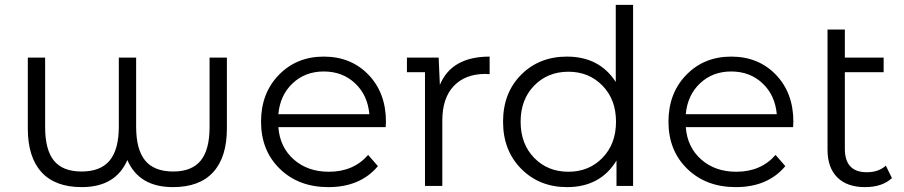

<svg xmlns="http://www.w3.org/2000/svg" viewBox="-20 -762 3706 787"><path d="M839 -526H910V-235Q910 -118 854 -56.5Q798 5 689 5Q550 5 502 -106Q454 5 315 5Q206 5 150 -56.5Q94 -118 94 -235V-526H165V-241Q165 -148 201 -103.5Q237 -59 315 -59Q392 -59 429.5 -104Q467 -149 467 -243V-526H538V-243Q538 -149 575 -104Q612 -59 690 -59Q766 -59 802.5 -103.5Q839 -148 839 -241Z M1562 -263Q1562 -260 1561.5 -252.5Q1561 -245 1561 -241H1121Q1127 -159 1184 -108.5Q1241 -58 1328 -58Q1429 -58 1489 -127L1529 -81Q1457 5 1326 5Q1204 5 1127 -70Q1050 -145 1050 -263Q1050 -380 1123 -455Q1196 -530 1307 -530Q1419 -530 1490.5 -455.5Q1562 -381 1562 -263ZM1307 -469Q1231 -469 1179.5 -420.5Q1128 -372 1121 -294H1494Q1487 -372 1435.5 -420.5Q1384 -469 1307 -469Z M1783 -414Q1831 -530 1987 -530V-458Q1984 -458 1978 -458.5Q1972 -459 1970 -459Q1887 -459 1840 -409.5Q1793 -360 1793 -268V0H1722V-466H1648V-526H1778Z M2504 -742H2575V0H2507V-104Q2441 5 2304 5Q2191 5 2116.5 -70Q2042 -145 2042 -263Q2042 -381 2116 -455.5Q2190 -530 2304 -530Q2437 -530 2504 -426ZM2310 -58Q2394 -58 2449.5 -115Q2505 -172 2505 -263Q2505 -354 2449.5 -411Q2394 -468 2310 -468Q2225 -468 2169.5 -411Q2114 -354 2114 -263Q2114 -172 2169.5 -115Q2225 -58 2310 -58Z M3232 -263Q3232 -260 3231.5 -252.5Q3231 -245 3231 -241H2791Q2797 -159 2854 -108.5Q2911 -58 2998 -58Q3099 -58 3159 -127L3199 -81Q3127 5 2996 5Q2874 5 2797 -70Q2720 -145 2720 -263Q2720 -380 2793 -455Q2866 -530 2977 -530Q3089 -530 3160.5 -455.5Q3232 -381 3232 -263ZM2977 -469Q2901 -469 2849.5 -420.5Q2798 -372 2791 -294H3164Q3157 -372 3105.5 -420.5Q3054 -469 2977 -469Z M3611 -83 3636 -32Q3596 5 3526 5Q3452 5 3412 -35Q3372 -75 3372 -148V-641H3443V-526H3602V-466H3443V-152Q3443 -56 3533 -56Q3581 -56 3611 -83Z"/></svg>

Font: mBank
Style: Regular
Weight: 400
Designer: Julieta Ulanovsky
Foundry: Julieta Ulanovsky
Version: Version 7.200;PS 007.200;hotconv 1.0.88;makeotf.lib2.5.64775